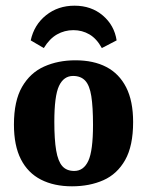

<svg xmlns="http://www.w3.org/2000/svg" viewBox="-20 -645 518 675"><path d="M307 -206Q307 -269 301 -307Q295 -345 279.5 -361.5Q264 -378 237 -378Q204 -378 187.5 -343Q171 -308 171 -217Q171 -154 177.5 -116Q184 -78 199 -61Q214 -44 241 -44Q274 -44 290.5 -79.5Q307 -115 307 -206ZM29 -207Q29 -290 57.5 -339.5Q86 -389 135 -411Q184 -433 245 -433Q309 -433 354 -409.5Q399 -386 423.5 -338Q448 -290 448 -216Q448 -132 420 -82.5Q392 -33 343.5 -11.5Q295 10 233 10Q170 10 124 -13.5Q78 -37 53.5 -85Q29 -133 29 -207ZM242 -625Q301 -625 341.5 -590.5Q382 -556 390 -503L338 -476Q320 -509 294.5 -524Q269 -539 238 -539Q207 -539 180.5 -524Q154 -509 134 -476L88 -503Q100 -558 142 -591.5Q184 -625 242 -625Z"/></svg>

Font: Rasa
Style: Bold
Weight: 700
Designer: Anna Giedrys (Yrsa+Rasa design), David Brezina (Yrsa art-direction, Rasa art-direction, design)
Foundry: Rosetta Type Foundry
Version: Version 2.004